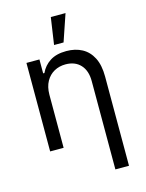

<svg xmlns="http://www.w3.org/2000/svg" viewBox="-141 -856 868 1144"><g transform="rotate(-15 293.0 -283.5)"><path d="M160.2 -328.1V0H77.1V-545.9H157.2V-460H165Q184.1 -502 223.1 -527.3Q262.2 -552.7 324.2 -552.7Q379.4 -552.7 420.9 -530.3Q462.4 -507.8 485.6 -462.2Q508.8 -416.5 508.8 -346.7V204.1H424.8V-340.8Q424.8 -404.8 391.6 -440.9Q358.4 -477.1 299.8 -477.5Q260.3 -477.5 228.8 -460Q197.3 -442.4 179 -409.2Q160.6 -376 160.2 -328.1ZM263.7 -606.4 288.1 -772.5H378.9L322.3 -606.4Z"/></g></svg>

Font: Inter V
Style: 
Weight: 400
Designer: Rasmus Andersson
Foundry: rsms
Version: Version 4.000;git-a3f224843